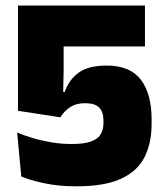

<svg xmlns="http://www.w3.org/2000/svg" viewBox="-20 -659 597 694"><path d="M256 14.5Q190.5 14.5 138.5 3Q86.5 -8.5 57 -21L42 -180Q65.5 -170 96.8 -160.5Q128 -151 164.2 -144.8Q200.5 -138.5 238.5 -138.5Q284.5 -138.5 309.5 -147.8Q334.5 -157 344.2 -174Q354 -191 354 -214.5V-223Q354 -254.5 338.5 -270.2Q323 -286 287.5 -286Q254 -286 232.5 -271Q211 -256 198 -235L45 -258.5V-639H504V-491H210V-407L208.5 -326.5H214Q228.5 -370 263.8 -396Q299 -422 365.5 -422Q450 -422 489 -371Q528 -320 528 -227.5V-211Q528 -142 502.5 -91.2Q477 -40.5 417.8 -13Q358.5 14.5 256 14.5Z"/></svg>

Font: Anek Devanagari Medium ExtraBold
Style: Regular
Weight: 800
Version: Version 1.003